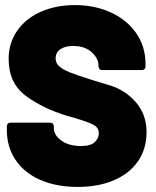

<svg xmlns="http://www.w3.org/2000/svg" viewBox="-20 -728 613 756"><path d="M7 -216V-230Q7 -237 11 -241Q15 -245 22 -245H177Q184 -245 188 -241Q192 -237 192 -230V-224Q192 -196 221.5 -174.5Q251 -153 300 -153Q337 -153 353 -168.5Q369 -184 369 -203Q369 -225 349 -236Q329 -247 276 -263L247 -271Q148 -301 81 -351Q14 -401 14 -496Q14 -559 48 -607.5Q82 -656 141.5 -682Q201 -708 275 -708Q353 -708 416.5 -679Q480 -650 516.5 -597Q553 -544 553 -476V-467Q553 -460 549 -456Q545 -452 538 -452H383Q376 -452 372 -456Q368 -460 368 -467V-468Q368 -498 341 -522.5Q314 -547 268 -547Q236 -547 217.5 -534Q199 -521 199 -498Q199 -480 212.5 -467.5Q226 -455 254 -443.5Q282 -432 340 -414Q348 -411 410.5 -392.5Q473 -374 515 -325.5Q557 -277 557 -208Q557 -141 523 -92.5Q489 -44 428 -18Q367 8 286 8Q202 8 139 -19.5Q76 -47 41.5 -98Q7 -149 7 -216Z"/></svg>

Font: Barlow Black
Style: Regular
Weight: 900
Designer: Jeremy Tribby
Foundry: Tribby Type
Version: Version 1.422